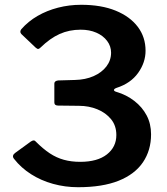

<svg xmlns="http://www.w3.org/2000/svg" viewBox="-20 -772 698 802"><path d="M69 -630Q61 -639 69 -650Q98 -683 137 -705.5Q176 -728 222.5 -740Q269 -752 319 -752Q403 -752 463 -727.5Q523 -703 555.5 -660Q588 -617 588 -560Q588 -511 557 -467.5Q526 -424 467 -405Q456 -401 456 -396Q456 -391 467 -388Q508 -376 541 -350.5Q574 -325 592.5 -290Q611 -255 611 -211Q611 -144 577 -94Q543 -44 475.5 -17Q408 10 306 10Q252 10 201.5 -4Q151 -18 109.5 -44.5Q68 -71 39 -108Q33 -115 34.5 -121.5Q36 -128 43 -133L109 -181Q117 -186 121.5 -185.5Q126 -185 129 -181Q160 -150 188 -131.5Q216 -113 247 -104.5Q278 -96 315 -96Q387 -96 426.5 -127Q466 -158 466 -208Q466 -247 444 -274Q422 -301 386.5 -315.5Q351 -330 310 -330L223 -331Q207 -331 207 -344V-423Q207 -434 223 -436L293 -438Q337 -439 371 -454Q405 -469 424.5 -494.5Q444 -520 444 -552Q444 -579 427.5 -601Q411 -623 382.5 -635.5Q354 -648 317 -648Q269 -648 229 -630Q189 -612 150 -574Q144 -568 140 -567.5Q136 -567 129 -573L69 -630Z"/></svg>

Font: Libre Franklin SemiBold
Style: Regular
Weight: 600
Designer: Pablo Impallari, Rodrigo Fuenzalida, Nhung Nguyen
Foundry: Impallari Type
Version: Version 3.000